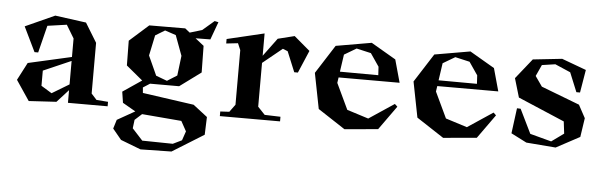

<svg xmlns="http://www.w3.org/2000/svg" viewBox="-50 -738 3609 1151"><g transform="rotate(5 1754.5 -162.5)"><path d="M366.2 0V-76.2L296.9 0L130.9 9.8L49.8 -110.8L105 -216.8L366.2 -275.9V-387.2L318.8 -465.8L203.1 -449.2L162.1 -285.2H140.1L67.9 -434.1L245.1 -514.2L432.1 -488.8L502.9 -373V-67.9L535.2 -32.2L605 -26.9V0ZM199.2 -87.9 263.2 -48.8 366.2 -110.8V-252L199.2 -179.2Z M908.7 -482.9 851.6 -448.2 825.7 -325.2 878.9 -208 945.8 -183.1 1004.9 -220.2 1019.5 -339.8 974.6 -460.9ZM649.9 129.9 666.5 76.2 772.9 16.1 694.8 -28.8 684.6 -95.2 797.9 -171.9 698.7 -253.9 696.8 -402.8 811.5 -504.9 1027.8 -505.9 1056.6 -482.9 1129.9 -504.9 1199.7 -564.9 1222.7 -560.1 1183.6 -453.1 1094.7 -452.1 1146.5 -411.1 1148.9 -251 1021.5 -157.2H846.7L805.7 -130.9L808.6 -98.1L1117.7 -54.2L1203.6 12.2L1199.7 119.1L1009.8 236.8L823.7 240.2L702.6 193.8ZM766.6 118.2 829.6 187 1013.7 189.9 1066.9 164.1 1085.9 108.9 1052.7 48.8 814.9 28.8 772.9 66.9Z M1280.3 -27.8 1334.5 -30.8 1367.7 -76.2V-404.8L1350.6 -444.8L1280.3 -437V-463.9L1504.4 -517.1V-382.8L1585.4 -492.2L1685.5 -517.1L1781.2 -436L1723.6 -300.8H1701.7L1651.4 -422.9L1621.6 -435.1L1504.4 -339.8V-76.2L1547.4 -30.8L1642.6 -27.8V0H1280.3Z M1825.2 -308.1 1935.1 -480 2149.4 -517.1 2298.3 -430.2 2336.4 -293H1969.2L1964.4 -259.8L2038.1 -104L2167.5 -63L2319.3 -164.1L2335.4 -148.9L2232.4 -4.9L2031.2 13.2L1867.2 -94.2ZM1974.1 -328.1 2205.1 -327.1 2202.1 -377.9 2149.4 -455.1 2062 -475.1 1989.3 -432.1Z M2418.9 -308.1 2528.8 -480 2743.2 -517.1 2892.1 -430.2 2930.2 -293H2563L2558.1 -259.8L2631.8 -104L2761.2 -63L2913.1 -164.1L2929.2 -148.9L2826.2 -4.9L2625 13.2L2460.9 -94.2ZM2567.9 -328.1 2798.8 -327.1 2795.9 -377.9 2743.2 -455.1 2655.8 -475.1 2583 -432.1Z M3441.9 -466.8 3418.9 -329.1H3397L3349.6 -444.8L3256.8 -484.9L3176.8 -473.1L3145.5 -404.8L3188 -344.2L3418.9 -255.9L3460.9 -178.2L3443.8 -64L3301.8 12.2L3124.5 -2L3030.8 -49.8L3050.8 -202.1L3072.8 -201.2L3143.6 -56.2L3272 -22L3345.7 -75.2L3336.9 -147.9L3056.6 -267.1L3022.9 -380.9L3119.6 -502L3294.9 -521Z"/></g></svg>

Font: Ortica Angular Bold
Style: Regular
Weight: 700
Designer: Benedetta Bovani
Foundry: Collletttivo
Version: Version 2.000;Glyphs 3.1.2 (3151)